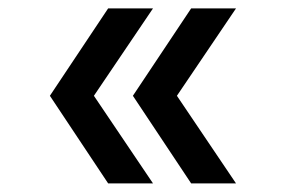

<svg xmlns="http://www.w3.org/2000/svg" viewBox="-20 -501 690 458"><path d="M238 -63.5 99 -272.5 238 -481H345L204 -272.5L345 -63.5ZM436 -63.5 297 -272.5 436 -481H543L402 -272.5L543 -63.5Z"/></svg>

Font: Azeret Mono Thin
Style: Regular
Weight: 100
Designer: Martin Vácha
Foundry: Displaay
Version: Version 1.002